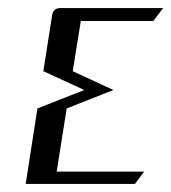

<svg xmlns="http://www.w3.org/2000/svg" viewBox="-20 -458 426 478"><path d="M43.9 0 73.2 -188 189.9 -233.9 87.9 -280.8 109.9 -420.9Q112.8 -438 130.9 -438H386.2L361.8 -405.8H181.2L161.1 -280.8L262.2 -233.9L146 -188L121.1 -30.8H338.9L315.9 0Z"/></svg>

Font: Hhenum
Style: Italic
Weight: 400
Designer: T. Christopher White
Version: Version 1.0